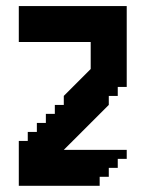

<svg xmlns="http://www.w3.org/2000/svg" viewBox="-20 -603 482 623"><path d="M333 -262.6V-291.8H362.1V-320.9H391.2V-583.3H41V-466.8H274.3V-379.1L187 -291.8V-262.6H157.9V-233.5H128.8V-204H99.6V-174.9H70.1V-145.8H41V-0.2H303.4V-29.3H333V-58.4H362.1V-87.5H391.2V-116.7H187Z"/></svg>

Font: Stepalange Short
Style: Regular
Weight: 400
Designer: Szymon Furjan
Version: Version 1.001;Fontself Maker 3.5.8